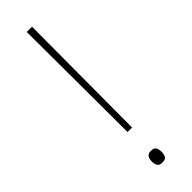

<svg xmlns="http://www.w3.org/2000/svg" viewBox="-244 -796 722 722"><g transform="rotate(-45 116.5 -435.0)"><path d="M129 -255H105L103 -789H131ZM91 -112Q91 -124 96 -133.5Q101 -143 116 -143Q134 -143 138.5 -133.5Q143 -124 143 -112Q143 -99 138.5 -90Q134 -81 116 -81Q101 -81 96 -90Q91 -99 91 -112Z"/></g></svg>

Font: Noto Sans Kannada UI Condensed Thin
Style: Regular
Weight: 100
Width: 3
Designer: Jelle Bosma - Monotype Design Team
Foundry: Monotype Imaging Inc.
Version: Version 2.005; ttfautohint (v1.8.4.7-5d5b)